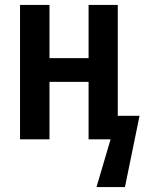

<svg xmlns="http://www.w3.org/2000/svg" viewBox="-20 -563 595 776"><path d="M61 0V-543H180V-328H338V-543H456V-95H544L485 193H370L427 0H338V-232H180V0Z"/></svg>

Font: Avrile Sans Condensed SemiBold
Style: Regular
Weight: 600
Width: 3
Designer: Monotype Design Team
Foundry: Monotype Imaging Inc.
Version: Version 2.001;September 10, 2019;FontCreator 11.5.0.2425 64-